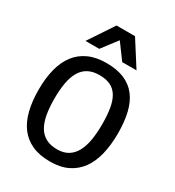

<svg xmlns="http://www.w3.org/2000/svg" viewBox="-214 -1026 1058 1163"><g transform="rotate(30 315.0 -445.0)"><path d="M316.9 12.7Q243.7 12.7 191.2 -11Q138.7 -34.7 105.2 -79.3Q71.8 -124 56.2 -187.7Q40.5 -251.5 40.5 -331.5Q40.5 -411.6 56.9 -475.6Q73.2 -539.6 107.2 -584Q141.1 -628.4 193.4 -652.1Q245.6 -675.8 316.9 -675.8Q391.6 -675.8 443.4 -653.6Q495.1 -631.3 527.6 -588.4Q560.1 -545.4 574.7 -483.2Q589.4 -420.9 589.4 -340.8Q589.4 -260.3 573.7 -195.1Q558.1 -129.9 524.9 -83.7Q491.7 -37.6 440.2 -12.5Q388.7 12.7 316.9 12.7ZM316.9 -72.8Q363.3 -72.8 394.3 -92.3Q425.3 -111.8 444.1 -147.2Q462.9 -182.6 470.9 -231.9Q479 -281.2 479 -340.8Q479 -404.8 470.9 -451.9Q462.9 -499 444.1 -530Q425.3 -561 394.3 -576.2Q363.3 -591.3 316.9 -591.3Q270.5 -591.3 238.5 -574Q206.5 -556.6 187 -523.2Q167.5 -489.7 158.9 -441.4Q150.4 -393.1 150.4 -331.5Q150.4 -270 158.9 -221.7Q167.5 -173.3 187 -140.4Q206.5 -107.4 238.5 -90.1Q270.5 -72.8 316.9 -72.8ZM254.9 -902.8H384.3L495.6 -728H395.5L316.9 -835H316.4Q296.4 -808.6 275.6 -781.5Q254.9 -754.4 234.9 -728H138.7Z"/></g></svg>

Font: Basic
Style: Regular
Weight: 400
Designer: Magnus Gaarde
Foundry: Magnus Gaarde
Version: Version 1.003; ttfautohint (v1.1) -l 6 -r 16 -G 0 -x 16 -D l